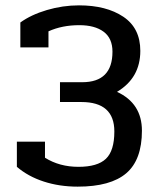

<svg xmlns="http://www.w3.org/2000/svg" viewBox="-20 -682 593 717"><path d="M43 -59V-153H148V-93Q202 -59 273 -59Q344 -59 375.5 -89Q407 -119 407 -191Q407 -301 284 -301H204V-375H287Q400 -375 400 -489Q400 -539 367 -563.5Q334 -588 276 -588Q212 -588 161 -565V-505H56V-598Q96 -627 155 -644.5Q214 -662 275 -662Q377 -662 440.5 -619.5Q504 -577 504 -492Q504 -391 417 -339Q510 -296 510 -194Q510 -85 451.5 -35Q393 15 270 15Q202 15 143.5 -4Q85 -23 43 -59Z"/></svg>

Font: Pridi
Style: Regular
Weight: 400
Designer: Katatrad Team
Foundry: CadsonDemak
Version: Version 1.001